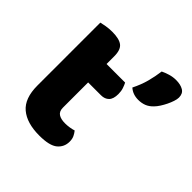

<svg xmlns="http://www.w3.org/2000/svg" viewBox="-181 -804 958 958"><g transform="rotate(45 298.0 -324.5)"><path d="M237 15Q149 15 101.5 -25Q54 -65 54 -155V-599Q65 -602 85.5 -605.5Q106 -609 129 -609Q178 -609 200 -592Q222 -575 222 -529V-475H353Q359 -464 364.5 -447.5Q370 -431 370 -411Q370 -376 354.5 -360.5Q339 -345 313 -345H222V-167Q222 -141 238.5 -130Q255 -119 285 -119Q300 -119 316 -121.5Q332 -124 344 -128Q353 -117 359.5 -103.5Q366 -90 366 -71Q366 -33 337.5 -9Q309 15 237 15ZM539 -493Q522 -475 502.5 -467.5Q483 -460 460 -460Q422 -460 396 -483Q417 -525 427.5 -564.5Q438 -604 443 -643Q459 -651 480.5 -657.5Q502 -664 524 -664Q556 -664 576 -652Q596 -640 596 -612Q596 -600 590.5 -583.5Q585 -567 577 -550.5Q569 -534 559 -518.5Q549 -503 539 -493Z"/></g></svg>

Font: Baloo 2 ExtraBold
Style: Regular
Weight: 800
Designer: Sarang Kulkarni and Ek Type
Foundry: Ek Type
Version: Version 1.640;hotconv 1.0.111;makeotfexe 2.5.65597; ttfautoh